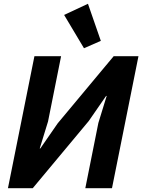

<svg xmlns="http://www.w3.org/2000/svg" viewBox="-20 -995 752 1015"><path d="M424 -740 319 -916 445 -975 513 -779ZM22 0 162 -698H303L234 -353L190 -210H193L285 -343L581 -698H712L572 0H431L500 -345L544 -488H541L449 -355L153 0Z"/></svg>

Font: Aneliza
Style: Bold Italic
Weight: 700
Italic angle: -11.31°
Designer: Mike Abbink, Paul van der Laan, Pieter van Rosmalen
Foundry: Bold Monday
Version: Version 3.0